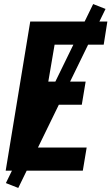

<svg xmlns="http://www.w3.org/2000/svg" viewBox="-20 -841 549 946"><path d="M8 0 129 -735H509L491 -621H249L218 -439H402L383 -325H200L165 -114H407L388 0ZM70 85 9 61 439 -821 500 -797Z"/></svg>

Font: Iosevka Curly Heavy Oblique
Style: Regular
Weight: 900
Italic angle: -9°
Monospace: yes
Designer: Belleve Invis
Foundry: Belleve Invis
Version: Version 11.1.0; ttfautohint (v1.8.3)